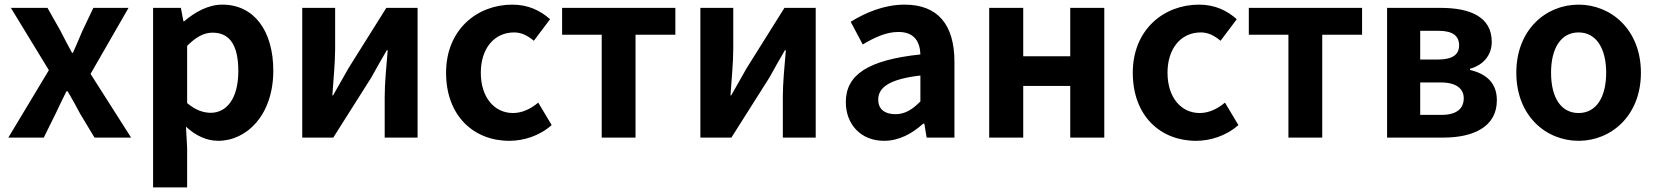

<svg xmlns="http://www.w3.org/2000/svg" viewBox="-20 -594 7149 829"><path d="M16 0H169L220 -103C236 -136 251 -169 267 -200H272C290 -169 309 -136 326 -103L388 0H546L371 -275L535 -560H383L336 -461C323 -429 308 -397 295 -366H291C274 -397 257 -429 241 -461L185 -560H27L191 -291Z M641 215H788V44L783 -47C825 -8 873 14 922 14C1045 14 1160 -97 1160 -289C1160 -461 1077 -574 940 -574C879 -574 822 -542 775 -502H772L761 -560H641ZM890 -107C859 -107 824 -118 788 -149V-396C826 -434 860 -453 898 -453C975 -453 1009 -394 1009 -287C1009 -165 956 -107 890 -107Z M1285 0H1419L1583 -259C1601 -291 1630 -344 1650 -377H1654C1648 -307 1641 -233 1641 -176V0H1783V-560H1648L1485 -300C1467 -268 1437 -216 1418 -182H1415C1420 -252 1427 -327 1427 -383V-560H1285Z M2179 14C2241 14 2309 -7 2362 -54L2304 -151C2273 -125 2236 -106 2195 -106C2114 -106 2056 -174 2056 -280C2056 -385 2114 -454 2200 -454C2231 -454 2257 -441 2285 -418L2355 -511C2314 -548 2261 -574 2192 -574C2040 -574 1906 -466 1906 -280C1906 -94 2025 14 2179 14Z M2578 0H2724V-444H2896V-560H2407V-444H2578Z M3004 0H3138L3302 -259C3320 -291 3349 -344 3369 -377H3373C3367 -307 3360 -233 3360 -176V0H3502V-560H3367L3204 -300C3186 -268 3156 -216 3137 -182H3134C3139 -252 3146 -327 3146 -383V-560H3004Z M3797 14C3862 14 3918 -17 3966 -60H3971L3981 0H4101V-327C4101 -489 4028 -574 3886 -574C3798 -574 3718 -540 3653 -500L3705 -402C3757 -433 3807 -456 3859 -456C3928 -456 3952 -414 3954 -359C3729 -335 3632 -272 3632 -153C3632 -57 3697 14 3797 14ZM3846 -101C3803 -101 3772 -120 3772 -164C3772 -215 3817 -252 3954 -268V-156C3919 -121 3888 -101 3846 -101Z M4251 0H4398V-223H4601V0H4748V-560H4601V-351H4398V-560H4251Z M5144 14C5206 14 5274 -7 5327 -54L5269 -151C5238 -125 5201 -106 5160 -106C5079 -106 5021 -174 5021 -280C5021 -385 5079 -454 5165 -454C5196 -454 5222 -441 5250 -418L5320 -511C5279 -548 5226 -574 5157 -574C5005 -574 4871 -466 4871 -280C4871 -94 4990 14 5144 14Z M5543 0H5689V-444H5861V-560H5372V-444H5543Z M5969 0H6213C6341 0 6443 -46 6443 -161C6443 -238 6395 -276 6327 -292V-297C6391 -315 6421 -362 6421 -413C6421 -523 6325 -560 6200 -560H5969ZM6112 -337V-461H6191C6254 -461 6280 -438 6280 -398C6280 -360 6254 -337 6189 -337ZM6112 -98V-238H6201C6269 -238 6300 -210 6300 -170C6300 -127 6272 -98 6204 -98Z M6796 14C6936 14 7065 -94 7065 -280C7065 -466 6936 -574 6796 -574C6655 -574 6527 -466 6527 -280C6527 -94 6655 14 6796 14ZM6796 -106C6719 -106 6677 -174 6677 -280C6677 -385 6719 -454 6796 -454C6872 -454 6915 -385 6915 -280C6915 -174 6872 -106 6796 -106Z"/></svg>

Font: Source Han Sans KR
Style: Bold
Weight: 700
Designer: Ryoko NISHIZUKA 西塚涼子 (kana, bopomofo & ideographs); Paul D. Hunt (Latin, Greek & Cyrillic); Sandoll Communications 산돌커뮤니
Foundry: Adobe
Version: Version 2.004;hotconv 1.0.118;makeotfexe 2.5.65603